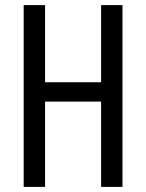

<svg xmlns="http://www.w3.org/2000/svg" viewBox="-20 -734 573 754"><path d="M461 0H377V-335H157V0H73V-714H157V-411H377V-714H461Z"/></svg>

Font: Noto Sans Malayalam ExtraCondensed
Style: Regular
Weight: 400
Width: 2
Designer: Jelle Bosma - Monotype Design Team
Foundry: Monotype Imaging Inc.
Version: Version 2.104; ttfautohint (v1.8.4.7-5d5b)